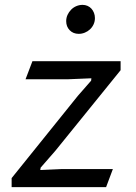

<svg xmlns="http://www.w3.org/2000/svg" viewBox="-20 -769 557 789"><path d="M27.8 -37.1 299.8 -375 354.5 -437.5 355.5 -447.3 262.2 -443.4H85L113.3 -517.6H475.6V-480.5L207.5 -149.4L147 -80.1L145.5 -70.3L231.9 -74.2H443.8L416 0H27.8ZM303.7 -629.9Q280.8 -629.9 266.4 -644.8Q252 -659.7 252 -682.1Q252 -695.8 257.6 -708Q263.2 -720.2 272.5 -729.5Q281.7 -738.8 293.9 -743.9Q306.2 -749 319.3 -749Q330.1 -749 339.6 -744.9Q349.1 -740.7 355.7 -733.4Q362.3 -726.1 366.2 -716.1Q370.1 -706.1 370.1 -694.8Q370.1 -680.7 364.5 -668.7Q358.9 -656.7 349.6 -648.2Q340.3 -639.6 328.4 -634.8Q316.4 -629.9 303.7 -629.9Z"/></svg>

Font: Proza Libre
Style: Italic
Weight: 400
Designer: Jasper de Waard
Foundry: Jasper de Waard
Version: Version 1.000; ttfautohint (v1.4.1.8-43bc)